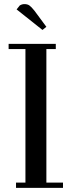

<svg xmlns="http://www.w3.org/2000/svg" viewBox="-20 -916 347 936"><path d="M22 -676.8V-702.1H252V-676.8H206.1V-25.9H287.1V0H58.1V-25.9H104V-676.8ZM61 -870.1 76.2 -889.2Q86.9 -896 99.1 -896Q113.8 -896 123.3 -889.4Q132.8 -882.8 147.9 -863.8L206.1 -785.2L187 -770Z"/></svg>

Font: Dehuti
Style: Bold
Weight: 700
Version: Version 1.2